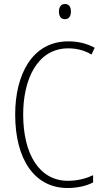

<svg xmlns="http://www.w3.org/2000/svg" viewBox="-20 -931 520 961"><path d="M305 -911C283 -911 275 -893 275 -873C275 -851 284 -835 305 -835C325 -835 335 -850 335 -874C335 -894 327 -911 305 -911ZM322 -689C359 -689 400 -681 438 -658L454 -692C413 -714 370 -724 322 -724C140 -724 56 -556 56 -358C56 -132 154 10 318 10C369 10 414 -1 446 -18V-54C416 -40 373 -26 320 -26C178 -26 96 -158 96 -358C96 -533 166 -689 322 -689Z"/></svg>

Font: Noto Sans Gurmukhi Condensed ExtraLight
Style: Regular
Weight: 200
Width: 3
Designer: Jelle Bosma - Monotype Design Team
Foundry: Monotype Imaging Inc.
Version: Version 2.004